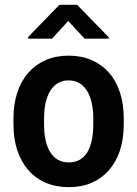

<svg xmlns="http://www.w3.org/2000/svg" viewBox="-20 -770 572 800"><path d="M36.1 -251.5V-276.4Q36.1 -335.9 52 -384.3Q67.9 -432.6 97.9 -466.8Q127.9 -501 170.2 -519.5Q212.4 -538.1 265.6 -538.1Q319.3 -538.1 361.8 -519.5Q404.3 -501 434.3 -466.8Q464.4 -432.6 480 -384.3Q495.6 -335.9 495.6 -276.4V-251.5Q495.6 -191.9 480 -143.8Q464.4 -95.7 434.3 -61.3Q404.3 -26.9 362.1 -8.5Q319.8 9.8 266.6 9.8Q213.4 9.8 170.7 -8.5Q127.9 -26.9 97.9 -61.3Q67.9 -95.7 52 -143.8Q36.1 -191.9 36.1 -251.5ZM163.6 -276.4V-251.5Q163.6 -215.3 169.9 -186Q176.3 -156.7 189.2 -136Q202.1 -115.2 221.4 -104.2Q240.7 -93.3 266.6 -93.3Q292.5 -93.3 312 -104.2Q331.5 -115.2 344 -136Q356.4 -156.7 362.5 -186Q368.7 -215.3 368.7 -251.5V-276.4Q368.7 -312 362.1 -341.1Q355.5 -370.1 342.8 -391.1Q330.1 -412.1 310.8 -423.6Q291.5 -435.1 265.6 -435.1Q240.2 -435.1 221.2 -423.6Q202.1 -412.1 189.2 -391.1Q176.3 -370.1 169.9 -341.1Q163.6 -312 163.6 -276.4ZM301.3 -750 433.1 -614.7V-608.9H332.5L264.2 -682.6L196.8 -608.9H97.2V-615.7L227.5 -750Z"/></svg>

Font: Roboto SemiCondensed SemiBold
Style: Regular
Weight: 600
Width: 4
Designer: Christian Robertson
Foundry: Google
Version: Version 3.009; 2024